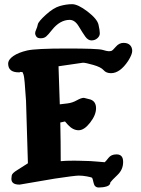

<svg xmlns="http://www.w3.org/2000/svg" viewBox="-20 -878 659 897"><path d="M305.3 -785.2Q259.4 -784.8 222.1 -737.2Q205.2 -715.6 195.5 -707.4Q185.8 -699.3 170.6 -699.2Q155.5 -699.1 149.8 -707.1Q144.1 -715.1 144.1 -722.2Q144 -729.3 149.1 -740.1Q154.1 -750.9 156.7 -764.1Q159.3 -777.3 194.5 -809.3Q229.7 -841.3 259.4 -849.8Q289.1 -858.3 316.4 -858.5Q343.8 -858.7 389 -824.1Q434.1 -789.5 440.2 -762.7Q446.3 -735.9 446.3 -722.7Q446.4 -709.5 435 -699.4Q423.6 -689.3 407.5 -689.2Q391.4 -689.1 378.8 -706.6Q366.3 -724.1 348 -754.7Q329.7 -785.3 305.3 -785.2ZM349.6 -127Q410.2 -126 435.1 -123L469.2 -120.1Q474.6 -124.5 487.1 -140.6Q499.5 -156.7 523.9 -156.7H524.9Q555.2 -156.7 555.2 -122.1Q555.2 -121.6 555.2 -121.1V-120.6Q555.2 -85.4 528.3 -60.1Q501.5 -34.7 495.6 -25.9Q495.1 -12.2 478.3 -7.1Q461.4 -2 441.7 -2Q421.9 -2 417.5 -22.9Q413.1 -43.9 409.7 -47.9Q404.8 -50.3 385.5 -54Q366.2 -57.6 347.9 -57.6Q329.6 -57.6 235.8 -43.5L72.3 -15.6H70.3Q33.2 -15.6 33.2 -42.5Q33.2 -46.4 34.7 -57.6Q36.1 -68.8 61.5 -84L110.4 -115.2L101.6 -406.7Q94.7 -516.6 90.3 -528.3Q85.9 -540.5 85.4 -541L73.7 -542L72.3 -540H67.4Q19 -540 18.1 -579.6V-580.1Q18.1 -599.6 42.2 -616.2Q66.4 -632.8 106.7 -642.1Q147 -651.4 292.2 -651.4Q437.5 -651.4 459 -645Q480.5 -638.7 487.3 -638.7Q494.1 -638.7 500 -640.1Q505.9 -641.6 521.2 -659.7Q536.6 -677.7 556.9 -677.7Q577.1 -677.7 587.4 -667.2Q597.7 -656.7 597.7 -640.1Q597.7 -623.5 578.6 -593.3Q540.5 -536.1 498.5 -536.1Q476.1 -536.1 463.9 -550.3Q451.7 -564.5 415.8 -574.7Q379.9 -585 367.7 -585L253.4 -568.4Q256.8 -479.5 259.3 -390.6Q271.5 -392.1 294.7 -394.8Q317.9 -397.5 338.6 -409.2Q359.4 -420.9 371.6 -420.9H372.1L402.8 -413.1Q428.7 -403.8 428.7 -372.3Q428.7 -340.8 401.1 -305.2Q373.5 -269.5 347.2 -269.5Q320.8 -269.5 297.4 -294.9L283.7 -310.5L261.7 -305.7Q263.7 -214.8 263.7 -125Q283.7 -127.4 326.7 -127.4Q337.4 -127 349.6 -127Z"/></svg>

Font: Drukaatie burti
Style: Bold
Weight: 700
Version: Version 0.14